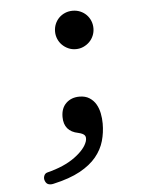

<svg xmlns="http://www.w3.org/2000/svg" viewBox="-53 -576 707 847"><g transform="rotate(-5 300.0 -153.0)"><path d="M150 223Q138 226 128 223Q118 220 113 208Q108 197 112 185.5Q116 174 127 171Q203 152 250 117.5Q297 83 308 49Q313 32 306.5 23Q300 14 278 9Q247 3 231 -16Q215 -35 215 -67Q215 -106 238 -128Q261 -150 297 -150Q323 -150 341 -138.5Q359 -127 369.5 -109Q380 -91 384.5 -68.5Q389 -46 389 -23Q389 17 378.5 54Q368 91 341.5 123.5Q315 156 268.5 181.5Q222 207 150 223ZM215 -445Q215 -463 221.5 -478.5Q228 -494 239.5 -505.5Q251 -517 266.5 -523.5Q282 -530 300 -530Q318 -530 333.5 -523.5Q349 -517 360.5 -505.5Q372 -494 378.5 -478.5Q385 -463 385 -445Q385 -428 378.5 -412.5Q372 -397 360.5 -385.5Q349 -374 333.5 -367Q318 -360 300 -360Q282 -360 266.5 -367Q251 -374 239.5 -385.5Q228 -397 221.5 -412.5Q215 -428 215 -445Z"/></g></svg>

Font: Maple Mono Normal
Style: Regular
Weight: 400
Monospace: yes
Designer: subframe7536
Version: Version 7.000